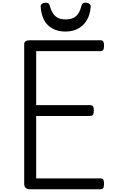

<svg xmlns="http://www.w3.org/2000/svg" viewBox="-20 -1392 834 1412"><path d="M202 0Q180 0 169 -10Q158 -20 158 -40V-1068Q158 -1082 169 -1089Q180 -1096 202 -1096H718Q733 -1096 739 -1087.5Q745 -1079 745 -1056Q745 -1034 739 -1025Q733 -1016 718 -1016H246V-619H642Q657 -619 663.5 -610.5Q670 -602 670 -579Q670 -557 663.5 -548Q657 -539 642 -539H246V-80H718Q733 -80 739 -71.5Q745 -63 745 -40Q745 -18 739 -9Q733 0 718 0ZM463 -1160Q383 -1160 334.5 -1205Q286 -1250 279 -1343Q278 -1355 288 -1363.5Q298 -1372 317 -1372Q333 -1372 339 -1364.5Q345 -1357 348 -1343Q362 -1295 388.5 -1272Q415 -1249 463 -1249Q511 -1249 538 -1272Q565 -1295 577 -1343Q581 -1357 586.5 -1364.5Q592 -1372 608 -1372Q627 -1372 637.5 -1363.5Q648 -1355 647 -1343Q643 -1284 618.5 -1243.5Q594 -1203 554 -1181.5Q514 -1160 463 -1160Z"/></svg>

Font: Playwrite FR Moderne
Style: Regular
Weight: 400
Designer: Veronika Burian, José Scaglione
Foundry: TypeTogether
Version: Version 1.002